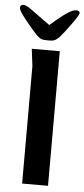

<svg xmlns="http://www.w3.org/2000/svg" viewBox="-70 -868 396 901"><g transform="rotate(5 128.5 -418.0)"><path d="M70 -554 60 -634H192V0H70ZM3 -836Q16 -836 38 -820L132 -752Q194 -806 219 -820Q238 -832 253 -832Q269 -832 269 -820Q269 -811 236.5 -766Q204 -721 185 -700Q175 -690 166 -685Q157 -680 142 -680H122Q107 -680 98 -684.5Q89 -689 78 -700Q54 -725 21 -766.5Q-12 -808 -12 -820Q-12 -836 3 -836Z"/></g></svg>

Font: Gold
Style: Regular
Weight: 400
Designer: jaiki
Version: Version 1.000